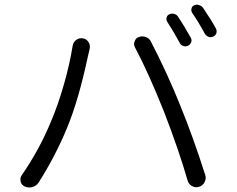

<svg xmlns="http://www.w3.org/2000/svg" viewBox="-20 -828 1038 840"><path d="M711.9 -732.4Q706.1 -741.2 709 -751.5Q711.9 -761.7 720.7 -765.6Q731.4 -770.5 742.7 -767.1Q753.9 -763.7 759.8 -753.9Q789.1 -710 814.5 -663.1Q820.3 -653.3 816.4 -643.1Q812.5 -632.8 802.7 -627.9Q792 -623 781.2 -627Q770.5 -630.9 765.6 -641.6Q740.2 -688.5 711.9 -732.4ZM820.3 -772.5Q815.4 -781.2 817.9 -791Q820.3 -800.8 829.1 -804.7Q835.9 -807.6 841.8 -807.6Q846.7 -807.6 850.6 -805.7Q862.3 -802.7 868.2 -793.9Q900.4 -747.1 924.8 -703.1Q927.7 -697.3 927.7 -691.4Q927.7 -686.5 926.8 -682.6Q922.9 -672.9 913.1 -668Q902.3 -663.1 892.1 -667Q881.8 -670.9 876 -680.7Q848.6 -731.4 820.3 -772.5ZM204.1 -298.8Q233.4 -367.2 259.3 -457.5Q285.2 -547.9 297.9 -627.9Q300.8 -644.5 314 -653.8Q327.1 -663.1 343.3 -660.2Q359.4 -657.2 367.7 -643.1Q376 -628.9 372.1 -613.3Q372.1 -611.3 365.2 -584Q323.2 -387.7 273.4 -268.6Q249 -209 216.8 -147Q184.6 -85 149.4 -30.3Q139.6 -14.6 122.1 -9.8Q115.2 -7.8 108.4 -7.8Q98.6 -7.8 88.9 -11.7Q74.2 -18.6 70.3 -33.2Q69.3 -38.1 69.3 -43Q69.3 -52.7 75.2 -61.5Q152.3 -172.9 204.1 -298.8ZM697.3 -339.8Q630.9 -506.8 570.3 -621.1Q566.4 -628.9 566.4 -635.7Q566.4 -641.6 569.3 -647.5Q574.2 -662.1 587.9 -666Q595.7 -668.9 602.5 -668.9Q610.4 -668.9 618.2 -666Q633.8 -660.2 640.6 -645.5Q713.9 -503.9 769.5 -364.3Q824.2 -230.5 877.9 -62.5Q879.9 -55.7 879.9 -49.8Q879.9 -40 875 -31.2Q867.2 -15.6 850.6 -10.7Q844.7 -8.8 838.9 -8.8Q829.1 -8.8 820.3 -13.7Q805.7 -21.5 800.8 -38.1Q763.7 -168 697.3 -339.8Z"/></svg>

Font: Gen Jyuu Gothic P Normal
Style: Regular
Weight: 300
Designer: [Source Han Sans]
Ryoko NISHIZUKA  (kana & ideographs); Paul D. Hunt (Latin, Greek & Cyrillic); Wenlong ZHANG  (bopomofo
Version: Version 1.002.20150607